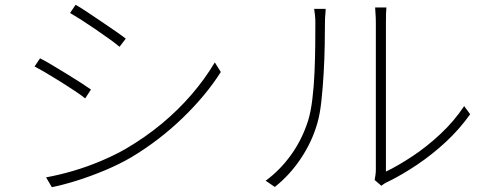

<svg xmlns="http://www.w3.org/2000/svg" viewBox="-20 -770 2040 800"><path d="M295 -750Q315 -739 344 -719.5Q373 -700 405 -678.5Q437 -657 463.5 -638.5Q490 -620 504 -609L478 -575Q463 -588 436.5 -607Q410 -626 379.5 -647Q349 -668 320 -686.5Q291 -705 272 -716ZM172 -31Q227 -41 285 -58Q343 -75 400 -99Q457 -123 504 -150Q586 -198 654.5 -255Q723 -312 778.5 -376.5Q834 -441 875 -510L900 -470Q838 -372 740.5 -278Q643 -184 526 -114Q476 -85 417.5 -60.5Q359 -36 302 -18Q245 0 196 10ZM147 -527Q167 -517 197 -499Q227 -481 259 -461.5Q291 -442 318 -424.5Q345 -407 359 -397L335 -360Q319 -373 292 -391Q265 -409 234 -428.5Q203 -448 174 -465Q145 -482 124 -493Z M1541 -20Q1543 -30 1544.5 -41Q1546 -52 1546 -63Q1546 -71 1546 -106Q1546 -141 1546 -193Q1546 -245 1546 -305Q1546 -365 1546 -426Q1546 -487 1546 -539Q1546 -591 1546 -627.5Q1546 -664 1546 -674Q1546 -699 1544.5 -714.5Q1543 -730 1543 -739H1590Q1589 -730 1588.5 -714.5Q1588 -699 1588 -674Q1588 -664 1588 -626Q1588 -588 1588 -532Q1588 -476 1588 -412Q1588 -348 1588 -285.5Q1588 -223 1588 -171.5Q1588 -120 1588 -88Q1588 -56 1588 -55Q1638 -79 1698.5 -119Q1759 -159 1816 -212.5Q1873 -266 1914 -328L1939 -294Q1895 -232 1838 -179Q1781 -126 1718.5 -84Q1656 -42 1597 -13Q1587 -9 1580 -4Q1573 1 1569 4ZM1087 -17Q1147 -61 1193 -125Q1239 -189 1264 -268Q1275 -304 1281.5 -357Q1288 -410 1290.5 -469Q1293 -528 1293.5 -582.5Q1294 -637 1294 -676Q1294 -692 1292.5 -706Q1291 -720 1289 -733H1337Q1337 -725 1336 -715.5Q1335 -706 1334.5 -696.5Q1334 -687 1334 -677Q1334 -637 1333 -581Q1332 -525 1328.5 -464Q1325 -403 1319 -348Q1313 -293 1302 -256Q1280 -179 1233.5 -109.5Q1187 -40 1125 9Z"/></svg>

Font: Noto Sans SC Thin ExtraLight
Style: Regular
Weight: 250
Version: Version 2.004-H2;hotconv 1.0.118;makeotfexe 2.5.65603